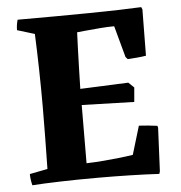

<svg xmlns="http://www.w3.org/2000/svg" viewBox="-49 -704 716 759"><g transform="rotate(-5 308.5 -325.0)"><path d="M49 7Q43 -17 43 -38L114 -52Q115 -113 116 -177Q117 -241 117 -300Q117 -371 115.5 -445.5Q114 -520 111 -588L42 -609Q42 -630 48 -650Q205 -650 333.5 -651.5Q462 -653 539 -657L543 -648L541 -464Q523 -461 504.5 -459.5Q486 -458 468 -457L460 -466L426 -591Q401 -591 370 -588.5Q339 -586 313.5 -583.5Q288 -581 278 -580Q277 -553 275.5 -515Q274 -477 273 -435Q272 -393 271 -356L462 -364L484 -343L479 -286L271 -292L270 -61Q304 -62 340 -65Q376 -68 406.5 -71.5Q437 -75 455 -78L489 -191Q525 -189 562 -184L564 -176L556 -4L553 6Q500 3 436 1.5Q372 0 312 0Q230 0 161 2Q92 4 49 7Z"/></g></svg>

Font: Labrada
Style: Bold
Weight: 700
Designer: Mercedes Jáuregui
Foundry: Omnibus-Type Team
Version: Version 1.000; ttfautohint (v1.8.4.7-5d5b)